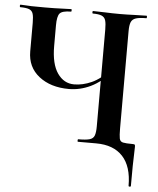

<svg xmlns="http://www.w3.org/2000/svg" viewBox="-56 -673 749 912"><g transform="rotate(5 318.5 -217.0)"><path d="M268 -246Q181 -246 125.5 -289.5Q70 -333 70 -408V-544Q70 -573 65.5 -587.5Q61 -602 47 -607.5Q33 -613 5 -613Q2 -613 2 -619Q2 -625 5 -625Q18 -625 27.5 -624Q37 -623 56.5 -622.5Q76 -622 119 -622Q172 -622 200 -623.5Q228 -625 247 -625Q249 -625 249 -619Q249 -613 247 -613Q205 -613 193 -599Q181 -585 181 -542V-443Q181 -358 211.5 -314Q242 -270 291 -270Q332 -270 374.5 -289Q417 -308 465 -359L474 -352Q422 -294 371.5 -270Q321 -246 268 -246ZM420 0H333Q331 0 331 -6Q331 -12 333 -12Q370 -12 387.5 -17Q405 -22 410.5 -37Q416 -52 416 -81V-542Q416 -571 411.5 -586Q407 -601 393 -607Q379 -613 351 -613Q348 -613 348 -619Q348 -625 351 -625Q377 -625 409 -623.5Q441 -622 478 -622Q514 -622 547 -623.5Q580 -625 606 -625Q608 -625 608 -619Q608 -613 606 -613Q573 -613 556 -607.5Q539 -602 533 -587.5Q527 -573 527 -544V-81Q527 -47 530 -32.5Q533 -18 547 -15Q561 -12 592 -12Q601 -12 603 -10Q605 -8 605 0Q605 17 604 37Q603 57 602.5 91.5Q602 126 602 187Q602 191 596.5 191Q591 191 591 187Q591 95 547 47.5Q503 0 420 0Z"/></g></svg>

Font: Cormorant Infant Light
Style: Regular
Weight: 300
Designer: Christian Thalmann (Catharsis Fonts)
Foundry: Catharsis Fonts
Version: Version 4.001